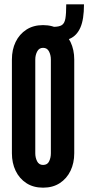

<svg xmlns="http://www.w3.org/2000/svg" viewBox="-20 -859 408 887"><path d="M179 8Q134 8 101.8 -13Q69.5 -34 52.2 -70Q35 -106 35 -151V-584Q35 -629.5 52.2 -665.2Q69.5 -701 101.8 -722Q134 -743 179 -743Q224 -743 256.2 -722Q288.5 -701 305.8 -665Q323 -629 323 -584V-151Q323 -106 305.8 -70Q288.5 -34 256.2 -13Q224 8 179 8ZM179 -97Q199 -97 207 -113.8Q215 -130.5 215 -151V-584Q215 -604.5 206.5 -621.2Q198 -638 179 -638Q160.5 -638 151.8 -621.2Q143 -604.5 143 -584V-151Q143 -130.5 151.5 -113.8Q160 -97 179 -97ZM226.5 -735Q252.5 -735 265.2 -742.8Q278 -750.5 282 -773Q286 -795.5 286 -839H368Q368 -769.5 351.5 -732Q335 -694.5 303.5 -680.5Q272 -666.5 226.5 -666.5Z"/></svg>

Font: League Gothic
Style: Regular
Weight: 400
Designer: The League of Moveable Type
Version: Version 2.001